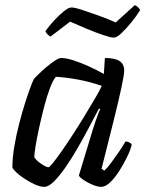

<svg xmlns="http://www.w3.org/2000/svg" viewBox="-20 -725 564 745"><path d="M152 0Q136 0 116 -9Q96 -18 76 -31Q56 -44 43 -56.5Q30 -69 28 -75Q28 -112 35.5 -156.5Q43 -201 54.5 -245.5Q66 -290 78 -327.5Q90 -365 99.5 -390Q109 -415 112 -419Q117 -425 131 -438.5Q145 -452 161.5 -466Q178 -480 193.5 -490Q209 -500 217 -500Q236 -500 263 -491.5Q290 -483 321.5 -469Q353 -455 383 -438L387 -500Q426 -500 444 -488Q462 -476 462 -451Q462 -436 451 -384.5Q440 -333 420 -253Q400 -173 374 -70L385 -63Q396 -73 410.5 -92.5Q425 -112 440.5 -134.5Q456 -157 467 -176Q475 -176 482.5 -172Q490 -168 491 -163Q486 -142 472.5 -114.5Q459 -87 442 -60.5Q425 -34 407 -17Q389 0 373 0Q359 0 339.5 -8Q320 -16 304.5 -26.5Q289 -37 286 -44L340 -222Q346 -241 351.5 -257Q357 -273 361.5 -284.5Q366 -296 369 -301L364 -304Q346 -270 324.5 -229Q303 -188 279.5 -147.5Q256 -107 232.5 -73.5Q209 -40 188.5 -20Q168 0 152 0ZM168 -76Q172 -76 186.5 -94Q201 -112 221.5 -141.5Q242 -171 265 -206.5Q288 -242 309.5 -277.5Q331 -313 349 -343.5Q367 -374 375 -392Q328 -408 281.5 -416.5Q235 -425 197 -427Q186 -415 174 -383.5Q162 -352 151.5 -311.5Q141 -271 132 -230Q123 -189 118 -158Q113 -127 113 -115Q122 -101 141 -88.5Q160 -76 168 -76ZM421 -579Q410 -579 380.5 -589Q351 -599 316 -613.5Q281 -628 252 -641L176 -583Q172 -585 166 -590Q160 -595 156 -604Q171 -625 190.5 -646Q210 -667 228 -681.5Q246 -696 257 -696Q270 -696 299 -686.5Q328 -677 364 -664Q400 -651 429 -638L503 -705Q511 -702 516.5 -696Q522 -690 524 -686Q509 -662 489 -637.5Q469 -613 451 -596Q433 -579 421 -579Z"/></svg>

Font: Texturina 12pt
Style: Italic
Weight: 400
Italic angle: -11°
Designer: Guillermo Torres Carreño
Foundry: Omnibus-Type
Version: Version 1.002